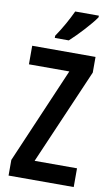

<svg xmlns="http://www.w3.org/2000/svg" viewBox="-101 -988 606 1039"><g transform="rotate(10 201.5 -468.5)"><path d="M355 -928V-937H225C204 -892 177 -842 141 -789V-777H218C262 -817 328 -888 355 -928ZM382 0V-103H149L376 -628V-714H28V-612H250L24 -86V0Z"/></g></svg>

Font: Noto Sans Arabic UI XCn SmBd
Style: Regular
Weight: 600
Width: 2
Designer: Monotype Design Team, Nadine Chahine and Nizar Qandah
Foundry: Monotype Imaging Inc.
Version: Version 2.010